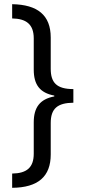

<svg xmlns="http://www.w3.org/2000/svg" viewBox="-20 -736 407 916"><path d="M38 92V160C162 159 222 106 222 1V-149C222 -218 254 -245 330 -246V-311C250 -311 222 -342 222 -408V-557C222 -664 159 -714 38 -716V-648C104 -647 141 -621 141 -553V-404C141 -332 170 -293 239 -280V-276C170 -263 141 -223 141 -152V-3C141 63 108 91 38 92Z"/></svg>

Font: Noto Sans Georgian Condensed
Style: Regular
Weight: 400
Width: 3
Designer: Monotype Design Team, Akaki Razmadze
Foundry: Google LLC
Version: Version 2.005